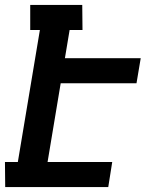

<svg xmlns="http://www.w3.org/2000/svg" viewBox="-25 -755 645 775"><path d="M-4 0 -5 -101H47L136 -634H97V-735H307L308 -634H256L237 -520H543L526 -419H220L167 -101H428L412 0Z"/></svg>

Font: Iosevka HT Extended
Style: Bold Italic
Weight: 700
Width: 7
Italic angle: -9°
Monospace: yes
Designer: Belleve Invis
Foundry: Belleve Invis
Version: Version 32.3.0; ttfautohint (v1.8.4)